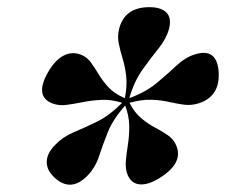

<svg xmlns="http://www.w3.org/2000/svg" viewBox="-20 -790 631 536"><path d="M225 -300.5Q178 -251.5 132 -294.5Q110.5 -314 110.5 -337.8Q110.5 -361.5 134 -385.5Q155.5 -408 185.2 -420.5Q215 -433 249.8 -449.8Q284.5 -466.5 321 -503Q291.5 -512.5 264 -511.2Q236.5 -510 211.8 -505Q187 -500 165.8 -497.2Q144.5 -494.5 127 -501Q75 -520.5 114.5 -589Q133 -621.5 156.5 -634.2Q180 -647 205.5 -637.5Q222.5 -631 233.5 -616Q244.5 -601 255.5 -582.5Q266.5 -564 283.2 -546Q300 -528 328.5 -516Q335.5 -551 332.2 -578Q329 -605 322.2 -627Q315.5 -649 311.5 -668.8Q307.5 -688.5 312.5 -709.5Q328 -770 397 -770Q430 -770 444.8 -754.8Q459.5 -739.5 452 -710Q444.5 -682 423 -655.2Q401.5 -628.5 378 -595.8Q354.5 -563 341 -516Q386.5 -532.5 417.2 -558Q448 -583.5 472.2 -606.5Q496.5 -629.5 523.5 -638Q586.5 -658 590.5 -587.5Q594 -520.5 534.5 -501.5Q513.5 -495 493.5 -497.8Q473.5 -500.5 451.5 -505.5Q429.5 -510.5 402.8 -511.5Q376 -512.5 341.5 -503Q355.5 -475.5 374.5 -459.8Q393.5 -444 413 -433.8Q432.5 -423.5 448.2 -412.8Q464 -402 471.5 -385Q493.5 -336 427 -294Q395.5 -274 371.8 -275.2Q348 -276.5 337 -300Q329.5 -317.5 331.2 -339Q333 -360.5 337 -385.8Q341 -411 340.8 -438.5Q340.5 -466 329.5 -495.5Q295 -456.5 280.8 -420.5Q266.5 -384.5 256.5 -353.8Q246.5 -323 225 -300.5Z"/></svg>

Font: Fraunces 144pt S050
Style: Bold Italic
Weight: 700
Italic angle: -16°
Version: Version 1.000; ttfautohint (v1.8.3)